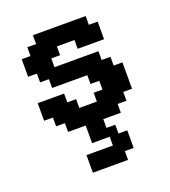

<svg xmlns="http://www.w3.org/2000/svg" viewBox="-114 -491 671 760"><g transform="rotate(-20 222.0 -110.5)"><path d="M74.1 -74.1H37V-148.1H148.1V-111.1H185.2V-74.1H259.3V-111.1H296.3V-148.1H259.3V-185.2H111.1V-222.2H74.1V-259.3H37V-333.3H74.1V-370.4H111.1V-407.4H333.3V-370.4H370.4V-296.3H259.3V-333.3H185.2V-296.3H148.1V-259.3H333.3V-222.2H370.4V-185.2H407.4V-74.1H370.4V-37H333.3V0H259.3V37H296.3V74.1H333.3V148.1H296.3V185.2H148.1V111.1H259.3V74.1H185.2V0H111.1V-37H74.1Z"/></g></svg>

Font: Jersey 15
Style: Regular
Weight: 400
Designer: Sarah Cadigan-Fried
Version: Version 1.001; ttfautohint (v1.8.4.7-5d5b)